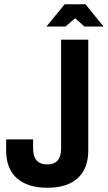

<svg xmlns="http://www.w3.org/2000/svg" viewBox="-20 -873 508 905"><path d="M203 12Q110 12 59.5 -33Q9 -78 9 -163V-216H136V-173Q136 -98 203 -98Q268 -98 268 -173V-686H396V-163Q396 -78 346 -33Q296 12 203 12ZM199 -748 285 -853H383L468 -748H378L334 -787L289 -748Z"/></svg>

Font: Archivo Narrow
Style: Bold
Weight: 700
Designer: Hector Gatti
Foundry: Omnibus-Type
Version: Version 3.002